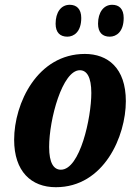

<svg xmlns="http://www.w3.org/2000/svg" viewBox="-20 -771 563 801"><path d="M438 -618C465 -618 496 -638 496 -696C496 -734 477 -751 448 -751C412 -751 389 -719 389 -672C389 -635 408 -618 438 -618ZM261 -618C288 -618 319 -638 319 -696C319 -734 299 -751 271 -751C234 -751 212 -719 212 -672C212 -635 231 -618 261 -618ZM213 10C414 10 505 -203 505 -349C505 -488 429 -546 334 -546C136 -546 39 -340 39 -188C39 -56 110 10 213 10ZM234 -63C204 -63 185 -91 185 -158C185 -273 240 -478 313 -478C342 -478 361 -450 361 -383C361 -280 314 -63 234 -63Z"/></svg>

Font: Noto Serif Condensed Extra
Style: Italic
Weight: 800
Width: 3
Italic angle: -12°
Designer: Monotype Design Team
Foundry: Monotype Imaging Inc.
Version: Version 1.901